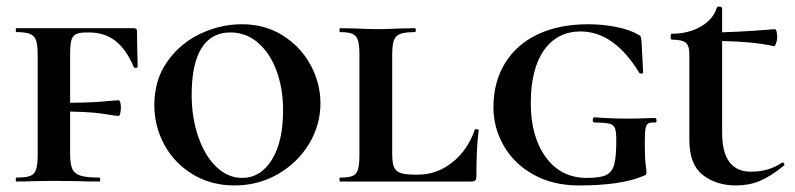

<svg xmlns="http://www.w3.org/2000/svg" viewBox="-20 -554 2427 586"><path d="M30 -12Q59 -12 72 -17Q85 -22 90 -36.5Q95 -51 95 -81V-387Q95 -417 90 -431Q85 -445 71.5 -450.5Q58 -456 30 -456Q28 -456 28 -462Q28 -468 30 -468H388Q398 -468 398 -460L399 -398Q400 -379 400 -350Q400 -347 394.5 -347Q389 -347 388 -350Q365 -404 332 -429.5Q299 -455 251 -455H244Q222 -455 211.5 -449.5Q201 -444 197.5 -430Q194 -416 194 -386V-85Q194 -54 200.5 -39Q207 -24 225.5 -18Q244 -12 283 -12Q286 -12 286 -6Q286 0 283 0Q244 0 222 -1L145 -2L78 -1Q61 0 30 0Q28 0 28 -6Q28 -12 30 -12ZM144 -214V-240Q249 -240 292.5 -244Q336 -248 342 -248Q345 -248 347 -241.5Q349 -235 349 -226Q349 -217 347 -208.5Q345 -200 342 -200Q336 -200 292.5 -207Q249 -214 144 -214Z M451 -234Q451 -310 490.5 -366Q530 -422 591.5 -451Q653 -480 718 -480Q789 -480 843.5 -445.5Q898 -411 928 -355.5Q958 -300 958 -239Q958 -172 923 -114.5Q888 -57 828 -22.5Q768 12 696 12Q625 12 569 -21.5Q513 -55 482 -111.5Q451 -168 451 -234ZM844 -218Q844 -284 824 -338Q804 -392 767.5 -423.5Q731 -455 683 -455Q625 -455 595 -407Q565 -359 565 -265Q565 -194 585.5 -135.5Q606 -77 641 -44Q676 -11 719 -11Q775 -11 809.5 -66Q844 -121 844 -218Z M1245 -21H1256Q1313 -21 1360 -58Q1407 -95 1429 -158Q1430 -160 1435.5 -159.5Q1441 -159 1441 -157Q1434 -104 1434 -15Q1434 -7 1430.5 -3.5Q1427 0 1418 0H1018Q1016 0 1016 -6Q1016 -12 1018 -12Q1044 -12 1056 -17Q1068 -22 1072.5 -36.5Q1077 -51 1077 -81V-387Q1077 -417 1072.5 -431Q1068 -445 1056 -450.5Q1044 -456 1018 -456Q1016 -456 1016 -462Q1016 -468 1018 -468L1067 -467Q1109 -465 1132 -465Q1158 -465 1200 -467L1246 -468Q1249 -468 1249 -462Q1249 -456 1246 -456Q1216 -456 1201.5 -450.5Q1187 -445 1182 -430.5Q1177 -416 1177 -386V-85Q1177 -58 1182 -45Q1187 -32 1201.5 -26.5Q1216 -21 1245 -21Z M1486 -226Q1486 -304 1521.5 -361.5Q1557 -419 1622 -449.5Q1687 -480 1775 -480Q1819 -480 1859.5 -472Q1900 -464 1927 -449Q1934 -446 1935.5 -442Q1937 -438 1938 -427L1943 -333Q1943 -330 1937.5 -329.5Q1932 -329 1931 -332Q1854 -458 1752 -458Q1681 -458 1640.5 -401Q1600 -344 1600 -239Q1600 -137 1646 -74Q1692 -11 1771 -11Q1811 -11 1829.5 -19.5Q1848 -28 1854.5 -51.5Q1861 -75 1861 -126Q1861 -152 1857 -162.5Q1853 -173 1840 -176.5Q1827 -180 1795 -180Q1789 -180 1789 -188Q1789 -191 1790.5 -193.5Q1792 -196 1794 -196Q1846 -192 1899 -192Q1923 -192 1979 -194Q1981 -194 1982.5 -191.5Q1984 -189 1984 -187Q1984 -180 1979 -180Q1964 -181 1958 -177Q1952 -173 1950 -160.5Q1948 -148 1948 -116Q1948 -71 1950.5 -53Q1953 -35 1953 -28Q1953 -22 1951 -20.5Q1949 -19 1941 -16Q1874 12 1747 12Q1667 12 1607.5 -21.5Q1548 -55 1517 -110Q1486 -165 1486 -226Z M2084 -126V-388Q2084 -415 2072.5 -424Q2061 -433 2030 -433Q2027 -433 2027 -442Q2027 -451 2030 -451Q2081 -451 2119 -473Q2157 -495 2168 -531Q2170 -534 2174 -534Q2178 -534 2181 -532.5Q2184 -531 2184 -529V-149Q2184 -30 2272 -30Q2326 -30 2366 -57L2368 -58Q2372 -58 2373.5 -54Q2375 -50 2372 -48Q2331 -15 2298.5 -1.5Q2266 12 2226 12Q2166 12 2125 -20Q2084 -52 2084 -126ZM2149 -429V-455Q2225 -455 2345 -465Q2348 -465 2350 -458Q2352 -451 2352 -441Q2352 -431 2348.5 -421.5Q2345 -412 2342 -413Q2274 -429 2149 -429Z"/></svg>

Font: Cormorant Unicase
Style: Bold
Weight: 700
Designer: Christian Thalmann (Catharsis Fonts)
Foundry: Catharsis Fonts
Version: Version 4.000